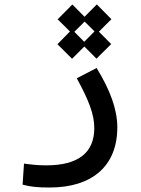

<svg xmlns="http://www.w3.org/2000/svg" viewBox="-20 -605 626 855"><path d="M201.2 230C391.1 230 502.4 133.8 502.4 -38.1C502.4 -116.2 471.7 -202.1 410.2 -302.2L321.8 -256.3C376 -157.7 399.9 -94.7 399.9 -34.7C399.9 76.7 326.2 131.3 186.5 131.3C147.5 131.3 124 128.4 86.9 123.5L80.6 217.3C116.7 227.1 148.9 230 201.2 230ZM300.8 -343.3 355.5 -397.9 409.7 -343.8 475.1 -408.7 420.4 -463.9 476.1 -519.5 411.1 -585.4 356.4 -530.3 302.2 -585 236.8 -519 291.5 -464.8 235.8 -408.2ZM355 -418.9 311 -463.4 356.9 -508.8 400.9 -465.3Z"/></svg>

Font: Cascadia Code PL
Style: Regular
Weight: 400
Monospace: yes
Designer: Aaron Bell
Foundry: Saja Typeworks
Version: Version 2404.023